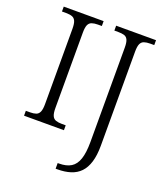

<svg xmlns="http://www.w3.org/2000/svg" viewBox="-168 -828 1019 1181"><g transform="rotate(20 341.5 -237.0)"><path d="M43 0V-32H70Q94 -32 109.5 -37.5Q125 -43 132.5 -60Q140 -77 140 -111V-603Q140 -638 132.5 -654.5Q125 -671 109.5 -676.5Q94 -682 70 -682H43V-714H304V-682H278Q255 -682 239 -676.5Q223 -671 215.5 -654.5Q208 -638 208 -603V-111Q208 -77 215.5 -60Q223 -43 239 -37.5Q255 -32 278 -32H304V0ZM337 240V203H346Q394 203 424 184.5Q454 166 468 124Q482 82 482 13V-605Q482 -639 474.5 -655.5Q467 -672 451.5 -677Q436 -682 412 -682H386V-714H647V-682H620Q597 -682 581 -676.5Q565 -671 557.5 -654.5Q550 -638 550 -603V12Q550 75 536.5 119Q523 163 497.5 189.5Q472 216 434.5 228Q397 240 348 240Z"/></g></svg>

Font: Noto Serif Hebrew Light
Style: Regular
Weight: 300
Version: Version 2.003